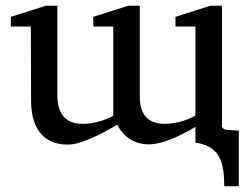

<svg xmlns="http://www.w3.org/2000/svg" viewBox="-20 -496 879 673"><path d="M665 4C675 5 684 7 692 10C751 28 766 78 766 157H817V-38L774 -41C765 -42 758 -47 758 -55V-419V-476H718L595 -437V-403H665V-91C638 -76 600 -62 558 -62C496 -62 470 -97 470 -158V-419V-476H430L307 -437V-403H377V-90C348 -75 312 -62 270 -62C206 -62 181 -100 181 -164V-419V-476H141L18 -437V-403H88L89 -142C89 -53 127 11 218 11C231 11 246 8 262 3C308 -12 354 -37 391 -59C410 -22 445 10 501 10C514 10 528 8 543 4C588 -8 629 -30 665 -51Z"/></svg>

Font: Veleka
Style: Regular
Weight: 400
Designer: Stefan Peev, Context Ltd, 2016; SIL International, 1997-2014.
Foundry: Stefan Peev, Context Ltd, 2016
Version: Version 1.000